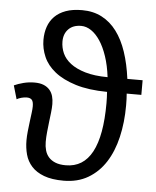

<svg xmlns="http://www.w3.org/2000/svg" viewBox="-55 -817 709 874"><g transform="rotate(5 300.0 -380.5)"><path d="M426.8 -477.1Q420.4 -529.8 406.5 -571.3Q392.6 -612.8 373.8 -641.1Q355 -669.4 332.8 -684.3Q310.5 -699.2 287.1 -699.2Q250 -699.2 229 -677.7Q208 -656.2 208 -621.1Q208 -593.8 219.2 -568.1Q230.5 -542.5 256.3 -522.5Q282.2 -502.4 324 -490Q365.7 -477.5 426.8 -477.1ZM520 -410.2Q521 -399.4 521.5 -385.3Q522 -371.1 522 -356Q522 -278.3 506.3 -211.4Q490.7 -144.5 459.2 -95.5Q427.7 -46.4 379.9 -18.3Q332 9.8 268.1 9.8Q213.9 9.8 178.2 -3.7Q142.6 -17.1 121.6 -40.3Q100.6 -63.5 92.3 -94Q84 -124.5 84 -158.2Q84 -177.7 86.4 -200.4Q88.9 -223.1 91.6 -244.9Q94.2 -266.6 96.7 -284.9Q99.1 -303.2 99.1 -314.9Q99.1 -336.9 91.6 -345Q84 -353 68.8 -353Q57.1 -353 43.9 -349.4Q30.8 -345.7 22.9 -340.8L4.9 -402.8Q22.9 -411.1 47.4 -417.5Q71.8 -423.8 98.1 -423.8Q122.6 -423.8 139.4 -417Q156.2 -410.2 167 -397.9Q177.7 -385.7 182.4 -369.1Q187 -352.5 187 -333Q187 -315.9 184.6 -294.9Q182.1 -273.9 179.4 -251.2Q176.8 -228.5 174.3 -204.8Q171.9 -181.2 171.9 -159.2Q171.9 -138.7 177 -120.6Q182.1 -102.5 193.8 -89.4Q205.6 -76.2 224.6 -68.6Q243.7 -61 272 -61Q352.1 -61 392.1 -135.7Q432.1 -210.4 432.1 -358.9Q432.1 -370.1 431.6 -385.3Q431.2 -400.4 430.2 -410.2Q345.2 -411.1 286.1 -429.4Q227.1 -447.8 190.4 -477.1Q153.8 -506.3 137.5 -543.9Q121.1 -581.5 121.1 -621.1Q121.1 -653.8 130.6 -681.2Q140.1 -708.5 159.9 -728.5Q179.7 -748.5 210.7 -759.8Q241.7 -771 285.2 -771Q335.9 -771 375.2 -750.5Q414.6 -730 443.1 -691.9Q471.7 -653.8 490 -599.4Q508.3 -544.9 517.1 -477.1H586.9V-410.2Z"/></g></svg>

Font: WenQuanYi Micro Hei
Style: Regular
Weight: 400
Foundry: Ascender Corporation
Version: Version 0.2.0-beta